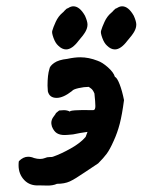

<svg xmlns="http://www.w3.org/2000/svg" viewBox="-20 -574 453 610"><path d="M374 -256Q368 -210 360.5 -181Q353 -152 341 -126Q329 -99 319 -85.5Q309 -72 292 -55L250 -27Q218 -5 201.5 2.5Q185 10 161 10Q148 16 129 15.5Q110 15 105 15Q75 17 57 -2Q39 -21 39 -49Q39 -58 40 -62Q54 -76 69 -76Q79 -76 88 -72Q98 -69 107 -69Q116 -69 123 -72Q129 -75 137.5 -75Q146 -75 148 -76Q174 -85 205 -102.5Q236 -120 252 -139Q253 -141 254.5 -145.5Q256 -150 258 -155Q235 -152 212 -147Q192 -145 185 -145Q170 -145 160.5 -151Q151 -157 145 -172Q143 -180 143 -183Q143 -194 150 -203Q157 -212 158 -215L168 -223L183 -224Q194 -224 203 -219Q199 -222 218.5 -223.5Q238 -225 275 -224H276Q283 -224 283 -237Q283 -249 280 -277Q275 -289 269 -293Q263 -297 262 -298Q247 -298 229.5 -294Q212 -290 209 -285Q181 -263 160 -263Q137 -263 132 -284L131 -302Q131 -336 137 -355Q138 -364 152 -374Q166 -384 194 -387Q217 -392 235 -392Q262 -392 290 -381Q305 -376 323 -360Q341 -344 345 -330Q352 -327 360 -306.5Q368 -286 374 -256ZM146 -476Q149 -487 157 -504.5Q165 -522 178 -533Q181 -535 186 -541Q191 -547 196 -548Q205 -554 213 -554Q233 -554 250 -524Q258 -506 258 -496Q258 -485 251.5 -473.5Q245 -462 230 -445Q209 -417 190 -417Q177 -417 165 -429Q156 -437 150 -453.5Q144 -470 146 -476ZM301 -476Q304 -487 312 -504.5Q320 -522 333 -533Q336 -535 341 -541Q346 -547 351 -548Q360 -554 368 -554Q388 -554 405 -524Q413 -506 413 -496Q413 -485 406.5 -473.5Q400 -462 385 -445Q364 -417 345 -417Q332 -417 320 -429Q311 -437 305 -453.5Q299 -470 301 -476Z"/></svg>

Font: Caveat
Style: Bold
Weight: 700
Designer: Pablo Impallari
Foundry: Pablo Impallari
Version: Version 1.500; ttfautohint (v1.6)